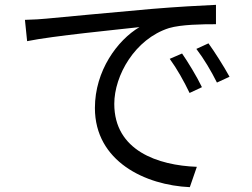

<svg xmlns="http://www.w3.org/2000/svg" viewBox="-20 -740 1040 793"><path d="M732 -519 681 -497C711 -456 740 -404 763 -356L814 -380C793 -424 755 -486 732 -519ZM841 -561 791 -538C823 -496 852 -447 876 -399L928 -423C904 -467 865 -528 841 -561ZM83 -658 92 -570C199 -592 469 -618 556 -628C465 -574 372 -448 372 -294C372 -73 581 25 764 33L793 -51C632 -57 452 -118 452 -311C452 -428 537 -579 678 -624C729 -639 815 -640 872 -640V-720C806 -717 713 -712 605 -703C423 -687 236 -669 171 -663C152 -661 121 -659 83 -658Z"/></svg>

Font: Squished Noto Sans CJK JP Regular
Style: Regular
Weight: 400
Designer: Ryoko NISHIZUKA (kana & ideographs); Paul D. Hunt (Latin, Greek & Cyrillic); Wenlong ZHANG (bopomofo); Sandoll Communica
Foundry: Adobe Systems Incorporated
Version: Version 1.004;PS 1.004;hotconv 1.0.82;makeotf.lib2.5.63406